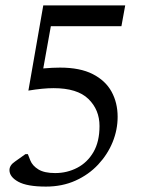

<svg xmlns="http://www.w3.org/2000/svg" viewBox="-20 -550 540 710"><path d="M150 140Q80 140 47.5 122Q15 104 15 79Q15 61 36 47L74 20H83L92 43Q100 63 122 76.5Q144 90 184 90Q228 90 265.5 70.5Q303 51 325.5 12.5Q348 -26 348 -84Q348 -144 307 -184Q266 -224 178 -224Q139 -224 85 -215L140 -530H443L429 -453H168L140 -297Q175 -300 202 -300Q276 -300 323 -276Q370 -252 392.5 -211Q415 -170 415 -118Q415 -70 396.5 -24.5Q378 21 343 58.5Q308 96 259 118Q210 140 150 140Z"/></svg>

Font: Spectral SC
Style: Italic
Weight: 400
Italic angle: -10°
Designer: Jean-Baptiste Levee
Foundry: Production Type
Version: Version 2.001